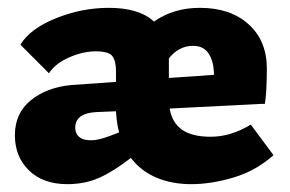

<svg xmlns="http://www.w3.org/2000/svg" viewBox="-20 -460 739 490"><path d="M678 -64Q633 -24 576 -7Q519 10 468 10Q418 10 378.5 -7Q339 -24 314 -57Q269 -22 232.5 -6Q196 10 152 10Q90 10 54 -25Q18 -60 18 -115Q18 -171 58.5 -204Q99 -237 162 -243L276 -251V-279Q276 -304 267 -316.5Q258 -329 224 -329Q192 -329 156.5 -313.5Q121 -298 105 -273L32 -346Q57 -387 123 -413.5Q189 -440 258 -440Q335 -440 373 -405Q423 -440 490 -440Q568 -440 614.5 -398Q661 -356 661 -285Q661 -226 656 -195H649L413 -183Q419 -147 444.5 -129Q470 -111 518 -111Q569 -111 620 -142ZM411 -306V-261L526 -269Q526 -302 513 -322.5Q500 -343 473 -343Q436 -343 411 -311ZM284 -122Q278 -143 276 -176L226 -174Q172 -171 172 -134Q172 -119 182 -110.5Q192 -102 211 -102Q225 -102 240.5 -106.5Q256 -111 284 -122Z"/></svg>

Font: Ysabeau Heavy
Style: Regular
Weight: 800
Designer: Christian Thalmann (Catharsis Fonts)
Version: Version 0.003